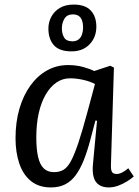

<svg xmlns="http://www.w3.org/2000/svg" viewBox="-20 -807 611 841"><path d="M466 -87Q465 -63 470.5 -54Q476 -45 491 -45Q502 -45 515 -51.5Q528 -58 542 -70L566 -34Q555 -24 536.5 -12.5Q518 -1 497.5 6.5Q477 14 456 14Q431 14 414 3Q397 -8 390.5 -30.5Q384 -53 387 -86L405 -278L398 -279L375 -192Q362 -143 346.5 -104.5Q331 -66 311.5 -39.5Q292 -13 265.5 0.5Q239 14 203 14Q150 14 115.5 -14Q81 -42 64.5 -91Q48 -140 48 -201Q48 -272 65 -330.5Q82 -389 113 -432Q144 -475 186 -498.5Q228 -522 278 -522Q314 -522 344.5 -513.5Q375 -505 393 -496L463 -519L479 -511ZM217 -53Q241 -53 258.5 -63.5Q276 -74 291 -102Q306 -130 323 -180.5Q340 -231 362 -313L396 -439Q376 -450 345.5 -457Q315 -464 287 -464Q254 -464 227 -445.5Q200 -427 180 -392.5Q160 -358 149.5 -310.5Q139 -263 139 -206Q139 -153 147 -119Q155 -85 172 -69Q189 -53 217 -53ZM293 -582Q240 -582 216 -609Q192 -636 192 -682Q192 -710 205 -734Q218 -758 242.5 -772.5Q267 -787 303 -787Q353 -787 377.5 -761Q402 -735 402 -690Q402 -644 372.5 -613Q343 -582 293 -582ZM297 -626Q314 -626 324.5 -634.5Q335 -643 339.5 -657Q344 -671 344 -687Q344 -704 339.5 -717Q335 -730 325 -737Q315 -744 299 -744Q274 -744 262.5 -725.5Q251 -707 251 -683Q251 -659 261 -642.5Q271 -626 297 -626Z"/></svg>

Font: Literata 18pt
Style: Italic
Weight: 400
Italic angle: -2°
Designer: Latin by Veronika Burian and Jose Scaglione. Greek by Irene Vlachou. Cyrillic by Vera Evstafieva
Foundry: TypeTogether
Version: Version 3.103;gftools[0.9.29]